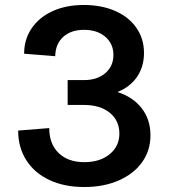

<svg xmlns="http://www.w3.org/2000/svg" viewBox="-20 -736 690 772"><path d="M53 -211 178 -221Q178 -157 216 -120.5Q254 -84 319 -84Q382 -84 421 -116Q460 -148 460 -199Q460 -251 421.5 -282.5Q383 -314 318 -314H252V-414H318Q371 -414 403.5 -442Q436 -470 436 -515Q436 -560 403.5 -588Q371 -616 318 -616Q265 -616 234 -587.5Q203 -559 202 -510L77 -520Q77 -578 107.5 -622.5Q138 -667 192 -691.5Q246 -716 317 -716Q388 -716 443 -692Q498 -668 528.5 -624Q559 -580 559 -523Q559 -468 531 -427Q503 -386 452 -366Q515 -346 550 -300.5Q585 -255 585 -192Q585 -131 551.5 -84Q518 -37 457.5 -10.5Q397 16 319 16Q239 16 179 -12Q119 -40 86 -91.5Q53 -143 53 -211Z"/></svg>

Font: MedMera Sans Semibold
Style: Regular
Weight: 600
Designer: Kasper Nordkvist
Foundry: UNCUT.wtf
Version: Version 1.300